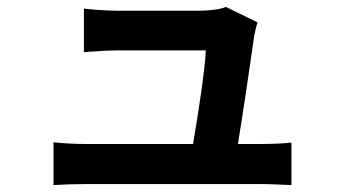

<svg xmlns="http://www.w3.org/2000/svg" viewBox="-20 -521 996 556"><path d="M135 -109V15C171 13 195 12 229 12H733C758 12 805 14 824 15V-108C799 -105 755 -104 730 -104H669C684 -195 708 -359 716 -416C718 -425 721 -444 726 -456L634 -501C621 -494 582 -490 562 -490H317C292 -490 248 -493 223 -496V-370C250 -372 288 -375 318 -375H576C574 -321 553 -185 539 -104H229C196 -104 161 -106 135 -109Z"/></svg>

Font: Kinto Sans
Style: Bold
Weight: 700
Designer: Authors: Ryoko NISHIZUKA  (kana & ideographs); Paul D. Hunt (Latin, Greek & Cyrillic); Wenlong ZHANG  (bopomofo); Sandol
Foundry: Adobe Systems Incorporated, ookami Inc.
Version: Version 0.001